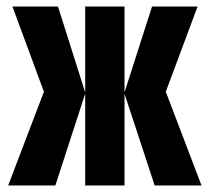

<svg xmlns="http://www.w3.org/2000/svg" viewBox="-20 -566 640 586"><path d="M149 0 240 -280V0H360V-280L452 0H595L486 -286L583 -546H444L360 -284V-546H240V-284L157 -546H18L114 -286L5 0Z"/></svg>

Font: Noto Sans Mono UI
Style: Bold
Weight: 700
Designer: Monotype Design team
Foundry: Monotype Imaging Inc.
Version: 1.000